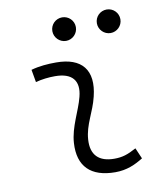

<svg xmlns="http://www.w3.org/2000/svg" viewBox="-82 -792 751 871"><g transform="rotate(-10 293.0 -357.0)"><path d="M487.3 -81.1C447.3 -59.6 423.3 -51.3 385.3 -51.3C314 -51.3 278.3 -87.4 283.2 -157.7C287.6 -225.6 325.2 -275.4 341.8 -345.2C371.1 -463.9 318.8 -527.3 200.2 -527.3C161.6 -527.3 123 -524.4 85 -513.7L95.2 -455.6C125 -463.4 154.8 -466.8 184.6 -466.8C262.7 -466.8 296.9 -428.2 277.8 -355C262.7 -293.9 221.2 -226.1 216.8 -153.3C210 -46.4 266.6 9.8 379.4 9.8C432.6 9.8 471.7 -8.3 508.8 -31.2ZM262.7 -615.7C292.5 -615.7 316.9 -640.1 316.9 -669.9C316.9 -700.2 292.5 -724.1 262.7 -724.1C232.9 -724.1 208.5 -700.2 208.5 -669.9C208.5 -640.1 232.9 -615.7 262.7 -615.7ZM467.8 -615.7C497.6 -615.7 522 -640.1 522 -669.9C522 -700.2 497.6 -724.1 467.8 -724.1C438 -724.1 413.6 -700.2 413.6 -669.9C413.6 -640.1 438 -615.7 467.8 -615.7Z"/></g></svg>

Font: Cascadia Mono PL Light
Style: Italic
Weight: 300
Italic angle: -10°
Monospace: yes
Designer: Aaron Bell
Foundry: Saja Typeworks
Version: Version 2404.023